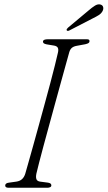

<svg xmlns="http://www.w3.org/2000/svg" viewBox="-20 -885 507 905"><path d="M151.5 -66.5Q148 -49.5 151.8 -40.2Q155.5 -31 168.5 -29L206.5 -24Q215 -22.5 218.5 -19.5Q222 -16.5 222 -11Q222 -5.5 216.5 -2.8Q211 0 203.5 0H20.5Q12 0 8.2 -2.8Q4.5 -5.5 4.5 -10.5Q4.5 -16 8.8 -19.5Q13 -23 22 -24L57.5 -29Q74 -31.5 84 -40.8Q94 -50 99 -66Q104.5 -85 114.2 -119.5Q124 -154 136.5 -198.8Q149 -243.5 162.8 -293.8Q176.5 -344 190.5 -394.8Q204.5 -445.5 216.8 -492Q229 -538.5 238.5 -576Q248 -613.5 253 -636.5Q256.5 -651 252.8 -659.2Q249 -667.5 235.5 -670L199.5 -676Q190 -678 186.2 -681Q182.5 -684 182.5 -689.5Q183 -695 189 -697.5Q195 -700 206.5 -700H387.5Q396 -700 399 -698Q402 -696 402 -691Q402 -685.5 397.5 -682.2Q393 -679 382 -676.5L341.5 -669Q327 -666.5 318.8 -659.5Q310.5 -652.5 306.5 -639Q299.5 -614.5 289 -576Q278.5 -537.5 265.2 -490Q252 -442.5 238 -391Q224 -339.5 210.2 -289.2Q196.5 -239 184.5 -194.8Q172.5 -150.5 164 -117Q155.5 -83.5 151.5 -66.5ZM395.5 -834Q414.5 -850.5 428.2 -858.8Q442 -867 454 -863.5Q464 -860.5 466.2 -851.5Q468.5 -842.5 463.5 -833Q457.5 -821.5 445.8 -814Q434 -806.5 417.5 -798.5L306 -741Q303 -739.5 299.5 -739.5Q296 -739.5 294.5 -742Q293 -745 295.2 -748.5Q297.5 -752 301 -755Z"/></svg>

Font: Fraunces 72pt Soft Wonky ExtraLight
Style: Italic
Weight: 250
Italic angle: -16°
Version: Version 1.000;[b76b70a41]